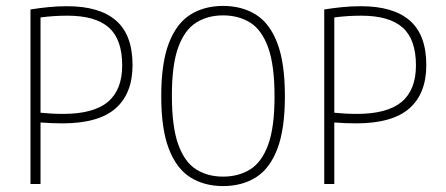

<svg xmlns="http://www.w3.org/2000/svg" viewBox="-20 -622 1508 649"><path d="M83 0V-590Q111 -594.5 142.5 -597.8Q174 -601 207 -601Q316.5 -601 372.2 -552.5Q428 -504 428 -402Q428 -305.5 370.2 -255.2Q312.5 -205 191 -205Q171.5 -205 153.2 -205.8Q135 -206.5 117 -208V0ZM193 -237Q296 -237 344.5 -277.5Q393 -318 393 -401Q393 -489 347.8 -529Q302.5 -569 208 -569Q184 -569 161.5 -567.5Q139 -566 117 -563V-241Q136 -239 154.8 -238Q173.5 -237 193 -237Z M734 7Q670.5 7 623.5 -22.5Q576.5 -52 550.8 -118.8Q525 -185.5 525 -297Q525 -409 550.8 -476Q576.5 -543 623.5 -572.5Q670.5 -602 734 -602Q798 -602 845 -572.5Q892 -543 917.5 -476Q943 -409 943 -297Q943 -185.5 917.5 -118.8Q892 -52 845 -22.5Q798 7 734 7ZM734 -25Q786.5 -25 825.8 -49.5Q865 -74 886.5 -133Q908 -192 908 -296Q908 -401.5 886.5 -461.2Q865 -521 825.8 -545.5Q786.5 -570 734 -570Q682 -570 643 -545.5Q604 -521 582.5 -462Q561 -403 561 -299Q561 -193.5 582.5 -133.8Q604 -74 643 -49.5Q682 -25 734 -25Z M1076 0V-590Q1104 -594.5 1135.5 -597.8Q1167 -601 1200 -601Q1309.5 -601 1365.2 -552.5Q1421 -504 1421 -402Q1421 -305.5 1363.2 -255.2Q1305.5 -205 1184 -205Q1164.5 -205 1146.2 -205.8Q1128 -206.5 1110 -208V0ZM1186 -237Q1289 -237 1337.5 -277.5Q1386 -318 1386 -401Q1386 -489 1340.8 -529Q1295.5 -569 1201 -569Q1177 -569 1154.5 -567.5Q1132 -566 1110 -563V-241Q1129 -239 1147.8 -238Q1166.5 -237 1186 -237Z"/></svg>

Font: Encode Sans SC Condensed Thin
Style: Regular
Weight: 100
Width: 3
Designer: Multiple Designers
Foundry: Impallari Type
Version: Version 3.002